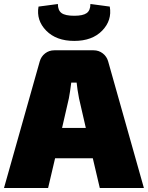

<svg xmlns="http://www.w3.org/2000/svg" viewBox="-29 -942 741 962"><path d="M424 -922 521 -909Q533 -840 483 -788.5Q433 -737 343 -737Q253 -737 202.5 -788.5Q152 -840 164 -909L261 -922Q261 -890 279.5 -876.5Q298 -863 343 -863Q387 -863 405.5 -876.5Q424 -890 424 -922ZM436 -149H247L212 0H-9L170 -634Q177 -659 197 -674.5Q217 -690 243 -690H440Q466 -690 486 -674.5Q506 -659 513 -634L692 0H471ZM401 -301 367 -449Q358 -496 355 -528H328Q322 -480 316 -449L282 -301Z"/></svg>

Font: Exo 2.0 Black
Style: Regular
Weight: 900
Designer: Natanael Gama
Version: Version 1.001;PS 001.001;hotconv 1.0.70;makeotf.lib2.5.58329